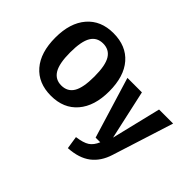

<svg xmlns="http://www.w3.org/2000/svg" viewBox="-180 -1031 1575 1575"><g transform="rotate(45 607.5 -244.0)"><path d="M345 -710Q493 -710 575.5 -615Q658 -520 658 -347Q658 -177 575 -80Q492 17 345 17Q198 17 115.5 -78.5Q33 -174 33 -347Q33 -517 116 -613.5Q199 -710 345 -710ZM345 -103Q417 -103 451.5 -160.5Q486 -218 486 -347Q486 -476 451 -533Q416 -590 345 -590Q274 -590 239.5 -532.5Q205 -475 205 -347Q205 -219 240 -161Q275 -103 345 -103ZM1215 -531 1046 1Q1014 104 941.5 159.5Q869 215 747 222L730 111Q806 101 842.5 77Q879 53 901 0H847L685 -531H853L948 -101L1052 -531Z"/></g></svg>

Font: FiraGO
Style: Bold
Weight: 700
Designer: bBox Type
Foundry: bBox Type GmbH
Version: Version 1.001;PS 001.001;hotconv 1.0.88;makeotf.lib2.5.64775